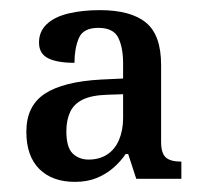

<svg xmlns="http://www.w3.org/2000/svg" viewBox="-20 -739 396 379"><path d="M128 -380Q83 -380 57.5 -405.5Q32 -431 32 -479Q32 -530 68.5 -554Q105 -578 180 -582L223 -584V-614Q223 -645 213.5 -664.5Q204 -684 174 -684Q144 -684 135.5 -663.5Q127 -643 127 -615Q93 -615 75 -624Q57 -633 57 -655Q57 -677 72.5 -691.5Q88 -706 115.5 -712.5Q143 -719 177 -719Q238 -719 268 -694.5Q298 -670 298 -611V-459Q298 -437 307 -428.5Q316 -420 338 -420V-386H249L233 -435H228Q218 -420 203.5 -407.5Q189 -395 170.5 -387.5Q152 -380 128 -380ZM155 -424Q176 -424 191.5 -434Q207 -444 215 -463Q223 -482 223 -506V-553L192 -552Q161 -551 143.5 -542.5Q126 -534 118.5 -518Q111 -502 111 -480Q111 -448 123.5 -436Q136 -424 155 -424Z"/></svg>

Font: Noto Serif SemiCondensed
Style: Regular
Weight: 400
Width: 4
Designer: Monotype Design Team
Foundry: Monotype Imaging Inc.
Version: Version 2.013